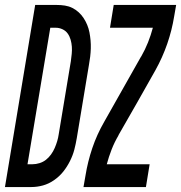

<svg xmlns="http://www.w3.org/2000/svg" viewBox="-61 -755 731 775"><path d="M-41 0 81 -735H168Q185 -735 201 -732.5Q217 -730 231 -723Q245 -716 256.5 -705.5Q268 -695 276.5 -682Q285 -669 291 -654.5Q297 -640 300 -624.5Q303 -609 304.5 -592.5Q306 -576 305.5 -559.5Q305 -543 303 -526Q301 -509 298 -493L249 -198Q245 -174 239 -151Q233 -128 221.5 -105Q210 -82 194.5 -62.5Q179 -43 157.5 -28Q136 -13 112.5 -6.5Q89 0 65 0ZM70 -92Q84 -92 98.5 -96.5Q113 -101 124.5 -110Q136 -119 145 -131.5Q154 -144 160 -158Q166 -172 170 -185.5Q174 -199 176 -213L225 -508Q227 -523 228.5 -537.5Q230 -552 229 -566.5Q228 -581 224 -595Q220 -609 212 -620Q204 -631 191 -637Q178 -643 164 -643H142L50 -92ZM457 -373 434 -395 442 -387ZM276 0 284 -46Q293 -102 311.5 -157Q330 -212 360 -264L508 -526L509 -527Q525 -555 536.5 -584Q548 -613 556 -643H383L398 -735H650L642 -689Q633 -633 614 -578Q595 -523 566 -471L492 -340L417 -209V-208Q401 -181 389.5 -151.5Q378 -122 370 -92H543L528 0Z"/></svg>

Font: Iosevka Curly SmBdExObl
Style: Regular
Weight: 600
Width: 7
Italic angle: -9°
Monospace: yes
Designer: Belleve Invis
Foundry: Belleve Invis
Version: Version 11.1.0; ttfautohint (v1.8.3)